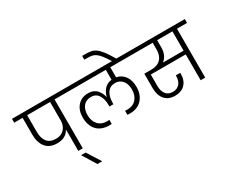

<svg xmlns="http://www.w3.org/2000/svg" viewBox="-202 -1527 2770 2333"><g transform="rotate(-30 1183.5 -360.5)"><path d="M315.9 -262.2Q389.2 -262.2 431.6 -308.8Q474.1 -355.5 474.1 -425.8V-686H152.8V-452.1Q152.8 -361.3 193.1 -311.8Q233.4 -262.2 315.9 -262.2ZM-28.8 -686V-740.2H678.2V-686H537.1V0H474.1V-300.8Q425.3 -207 300.8 -207Q196.8 -207 142.8 -272.2Q88.9 -337.4 88.9 -452.1V-686Z M477.1 62H541L663.1 254.9H595.7Z M1243.2 -79.1Q1234.4 -79.1 1210 -81.1V-138.2Q1232.4 -136.2 1238.8 -136.2Q1322.3 -136.2 1367.2 -187.5Q1412.1 -238.8 1412.1 -320.8Q1412.1 -368.2 1396.5 -406.2Q1380.9 -444.3 1348.6 -467.8Q1316.4 -491.2 1272 -491.2Q1200.7 -491.2 1163.8 -437.5Q1127 -383.8 1127 -291V-277.8H1071.8V-291Q1071.8 -383.8 1036.9 -437.5Q1002 -491.2 934.1 -491.2Q863.3 -491.2 825.7 -443.8Q788.1 -396.5 788.1 -320.8Q788.1 -237.8 833 -187Q877.9 -136.2 960 -136.2Q967.3 -136.2 989.7 -138.2V-81.1Q965.3 -79.1 956.1 -79.1Q898.4 -79.1 853.3 -97.7Q808.1 -116.2 780 -149.2Q752 -182.1 737.5 -225.8Q723.1 -269.5 723.1 -321.8Q723.1 -424.8 778.3 -486.3Q833.5 -547.9 926.8 -547.9Q965.3 -547.9 996.3 -534.7Q1027.3 -521.5 1047.4 -498.5Q1067.4 -475.6 1080.1 -450Q1092.8 -424.3 1099.1 -395H1101.1Q1107.4 -421.9 1118.9 -445.6Q1130.4 -469.2 1148.4 -491.5Q1166.5 -513.7 1194.1 -528.3Q1221.7 -543 1255.9 -546.9V-686H620.1V-740.2H1579.1V-686H1318.8V-544.9Q1392.1 -530.8 1434.1 -471.4Q1476.1 -412.1 1476.1 -321.8Q1476.1 -213.9 1415.3 -146.5Q1354.5 -79.1 1243.2 -79.1Z M1377 -735.8Q1334.5 -803.2 1305.4 -840.1Q1276.4 -877 1250 -895Q1225.6 -912.1 1199.2 -917.5Q1172.9 -922.9 1129.9 -922.9H1091.8V-976.1H1128.9Q1182.6 -976.1 1216.3 -969.5Q1250 -962.9 1280.8 -940.9Q1314.9 -917 1351.6 -868.4Q1388.2 -819.8 1438 -735.8Z M1976.6 -587.9Q1976.6 -471.7 1900.9 -415H2190.9V-686H1976.6ZM1521 -686V-740.2H2396V-686H2254.9V0H2190.9V-362.8H1700.7V-203.1Q1700.7 -131.8 1733.2 -88.9Q1765.6 -45.9 1829.6 -45.9Q1889.6 -45.9 1924.3 -85.4Q1959 -125 1959 -190.9V-202.1H2021V-188Q2021 -96.7 1970.2 -43.9Q1919.4 8.8 1830.6 8.8Q1736.8 8.8 1687.3 -50Q1637.7 -108.9 1637.7 -207V-411.1H1735.8Q1822.3 -411.1 1867.9 -458.3Q1913.6 -505.4 1913.6 -587.9V-686Z"/></g></svg>

Font: PoppinsZ Light
Style: Regular
Weight: 300
Designer: Ninad Kale (Devanagari), Jonny Pinhorn (Latin)
Foundry: Indian Type Foundry
Version: Version 3.002;FEAKit 1.0